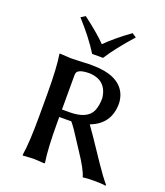

<svg xmlns="http://www.w3.org/2000/svg" viewBox="-124 -737 708 824"><g transform="rotate(20 230.5 -324.5)"><path d="M207 -508.8Q168.5 -570.8 106 -639.2L126 -651.9Q196.8 -598.6 231.9 -562Q270.5 -601.6 339.8 -651.9L358.9 -639.2Q291.5 -563.5 256.8 -508.8ZM313 -346.2Q303.2 -422.4 227.1 -426.8Q172.9 -426.8 168 -405.8Q167 -401.4 167 -397V-240.2H200.2Q282.2 -240.2 302.7 -286.6Q313 -310.5 313 -346.2ZM221.7 -206.5Q212.9 -206.1 204.1 -206.1H167V-179.2Q167 -63 176.8 0L174.8 2.9Q172.9 2.9 126 0L76.2 2.9L75.2 0Q85 -61 85 -179.2V-280.8Q85 -399.9 75.2 -460L76.2 -462.9Q78.1 -462.9 126 -460Q147 -460 184.6 -461.9Q211.9 -463.4 223.1 -462.9Q343.8 -462.9 377.4 -394Q387.7 -372.1 388.2 -346.2Q387.2 -253.4 300.8 -221.2Q315.4 -202.1 397.9 -78.6Q433.1 -26.4 456.1 0L454.1 2.9Q434.1 0 404.8 0Q367.7 0 350.1 2.9Q341.8 -29.3 294.9 -99.1Q287.1 -110.4 272.9 -132.8Q240.2 -185.1 221.7 -206.5Z"/></g></svg>

Font: Linux Biolinum Capitals O
Style: Small Caps
Weight: 400
Designer: Philipp H. Poll
Foundry: Philipp H. Poll
Version: Version 1.0.4